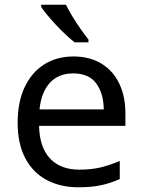

<svg xmlns="http://www.w3.org/2000/svg" viewBox="-20 -786 604 816"><path d="M292 -546Q361 -546 410.5 -516Q460 -486 486.5 -431.5Q513 -377 513 -304V-251H146Q148 -160 192.5 -112.5Q237 -65 317 -65Q368 -65 407.5 -74.5Q447 -84 489 -102V-25Q448 -7 408 1.5Q368 10 313 10Q237 10 178.5 -21Q120 -52 87.5 -113.5Q55 -175 55 -264Q55 -352 84.5 -415Q114 -478 167.5 -512Q221 -546 292 -546ZM291 -474Q228 -474 191.5 -433.5Q155 -393 148 -321H421Q420 -389 389 -431.5Q358 -474 291 -474ZM260 -766Q271 -744 287.5 -716.5Q304 -689 322.5 -663Q341 -637 356 -618V-606H297Q274 -624 245 -652.5Q216 -681 191.5 -709.5Q167 -738 155 -756V-766Z"/></svg>

Font: Noto Sans Tifinagh Ahaggar
Style: Regular
Weight: 400
Designer: JamraPatel
Foundry: JamraPatel LLC
Version: Version 2.006; ttfautohint (v1.8.4.7-5d5b)